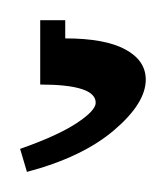

<svg xmlns="http://www.w3.org/2000/svg" viewBox="-20 -26 165 191"><path d="M20 58.1V-5.9H44.9V12.2Q84.5 12.2 104.7 23.2Q125 34.2 125 53.2Q125 76.7 93.5 103.5Q62 130.4 6.8 145L0 122.1Q37.6 108.9 56.4 96.4Q75.2 84 75.2 76.2Q75.2 58.1 20 58.1Z"/></svg>

Font: Rochester
Style: Regular
Weight: 400
Designer: Gillian Fisher
Foundry: Font Diner, Inc DBA Sideshow
Version: Version 1.005